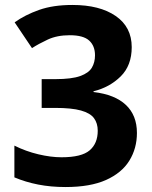

<svg xmlns="http://www.w3.org/2000/svg" viewBox="-20 -744 612 774"><path d="M511 -554Q511 -480 466.5 -436Q422 -392 357 -376V-373Q443 -363 487.5 -321Q532 -279 532 -208Q532 -146 501.5 -96.5Q471 -47 407.5 -18.5Q344 10 244 10Q185 10 134 0Q83 -10 38 -29V-157Q84 -134 134.5 -122Q185 -110 228 -110Q309 -110 341.5 -138Q374 -166 374 -217Q374 -247 359 -267.5Q344 -288 306.5 -298.5Q269 -309 202 -309H148V-425H203Q269 -425 303.5 -437.5Q338 -450 350.5 -471.5Q363 -493 363 -521Q363 -559 339.5 -580.5Q316 -602 261 -602Q210 -602 172.5 -584.5Q135 -567 109 -550L39 -654Q81 -684 137.5 -704Q194 -724 272 -724Q382 -724 446.5 -679.5Q511 -635 511 -554Z"/></svg>

Font: Noto Sans Ol Chiki
Style: Regular
Weight: 400
Designer: Monotype Design Team, Lewis McGuffie
Foundry: Monotype Imaging Inc.
Version: Version 2.003